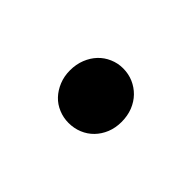

<svg xmlns="http://www.w3.org/2000/svg" viewBox="-34 -228 358 358"><g transform="rotate(-45 145.0 -49.0)"><path d="M144.5 -117.2Q160.6 -117.2 174.1 -111.8Q187.5 -106.4 197 -97.4Q206.5 -88.4 211.9 -75.9Q217.3 -63.5 217.3 -49.8Q217.3 -35.2 211.9 -22.7Q206.5 -10.3 197 -1Q187.5 8.3 174.1 13.7Q160.6 19 144.5 19Q128.9 19 115.7 13.7Q102.5 8.3 93 -1Q83.5 -10.3 78.4 -22.7Q73.2 -35.2 73.2 -49.8Q73.2 -63.5 78.4 -75.9Q83.5 -88.4 93 -97.4Q102.5 -106.4 115.7 -111.8Q128.9 -117.2 144.5 -117.2Z"/></g></svg>

Font: Artifika
Style: Medium
Weight: 500
Designer: Yulya Zhdanova | Cyreal.org
Foundry: Yulya Zhdanova | Cyreal
Version: Version 1.000